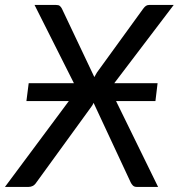

<svg xmlns="http://www.w3.org/2000/svg" viewBox="-34 -736 704 756"><path d="M423 -338 588.5 0H504.5Q494.5 0 489 -5.8Q483.5 -11.5 480.5 -18L334.5 -331Q331 -322.5 325.5 -315.5L109.5 -18Q103 -8 95.2 -4Q87.5 0 78.5 0H-14.5L237 -338H70L79 -408.5H257L102 -716.5H186.5Q196.5 -716.5 201 -713Q205.5 -709.5 209.5 -702.5L337.5 -432.5Q340 -437 342.5 -441.5Q345 -446 348 -451L530 -702Q535.5 -709.5 540.8 -713Q546 -716.5 553.5 -716.5H650L416 -408.5H586.5L578 -338Z"/></svg>

Font: Lato 2
Style: Italic
Weight: 400
Italic angle: -7°
Designer: Lukasz Dziedzic with Adam Twardoch and Botio Nikoltchev
Foundry: tyPoland Lukasz Dziedzic
Version: Version 2.015; 2015-08-06; http://www.latofonts.com/